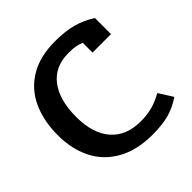

<svg xmlns="http://www.w3.org/2000/svg" viewBox="-179 -804 962 962"><g transform="rotate(-45 301.5 -323.5)"><path d="M27 -319Q27 -419 62 -496.5Q97 -574 169.5 -618Q242 -662 350 -662Q423 -662 474 -648Q525 -634 574 -603V-489H443V-558Q424 -566 405 -569.5Q386 -573 357 -573Q260 -573 208.5 -506Q157 -439 157 -319Q157 -202 212.5 -138Q268 -74 371 -74Q416 -74 453 -84Q490 -94 529 -116L576 -42Q528 -10 480.5 2.5Q433 15 365 15Q256 15 180 -27Q104 -69 65.5 -144.5Q27 -220 27 -319Z"/></g></svg>

Font: Pridi Medium
Style: Regular
Weight: 500
Designer: Katatrad Team
Foundry: CadsonDemak
Version: Version 1.001